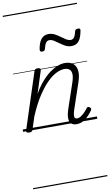

<svg xmlns="http://www.w3.org/2000/svg" viewBox="-149 -1078 945 1646"><g transform="rotate(-10 323.0 -255.0)"><path d="M465 15Q440 15 425 5.5Q410 -4 404 -22.5Q398 -41 401 -66Q404 -91 414 -122L489 -343Q503 -384 502.5 -412Q502 -440 486.5 -454.5Q471 -469 440 -469Q409 -469 370 -450Q331 -431 288.5 -388.5Q246 -346 202.5 -278.5Q159 -211 118 -114L82 -4Q79 6 72.5 10.5Q66 15 51 15Q39 15 31 10Q23 5 27 -6L186 -494Q190 -506 196 -510.5Q202 -515 216 -515Q232 -515 238 -509Q244 -503 240 -491L178 -298Q213 -359 250 -401Q287 -443 323 -469Q359 -495 392 -507Q425 -519 454 -519Q496 -519 522.5 -499.5Q549 -480 555.5 -439Q562 -398 540 -334L463 -107Q455 -81 453.5 -64.5Q452 -48 457.5 -40.5Q463 -33 475 -33Q493 -33 510 -44Q527 -55 543 -71.5Q559 -88 571 -104Q576 -112 582 -113.5Q588 -115 597 -109Q608 -102 608.5 -95Q609 -88 605 -81Q593 -63 572.5 -40Q552 -17 524.5 -1Q497 15 465 15ZM281 -649Q259 -649 262 -671Q271 -729 295 -758.5Q319 -788 359 -788Q388 -788 412.5 -775Q437 -762 458.5 -746Q480 -730 500 -717.5Q520 -705 540 -705Q558 -705 569.5 -720.5Q581 -736 588 -769Q592 -790 616 -790Q629 -790 633 -785.5Q637 -781 635 -769Q625 -711 602.5 -681.5Q580 -652 537 -652Q508 -652 484 -665Q460 -678 438.5 -694Q417 -710 397 -722.5Q377 -735 357 -735Q339 -735 327.5 -719.5Q316 -704 308 -669Q306 -659 299.5 -654Q293 -649 281 -649ZM0 490H646V500H0ZM0 -20H646V0H0ZM0 -505H646V-500H0ZM0 -1010H646V-1000H0Z"/></g></svg>

Font: Playwrite AU TAS Guides
Style: Regular
Weight: 400
Designer: Veronika Burian, José Scaglione
Foundry: TypeTogether
Version: Version 1.003